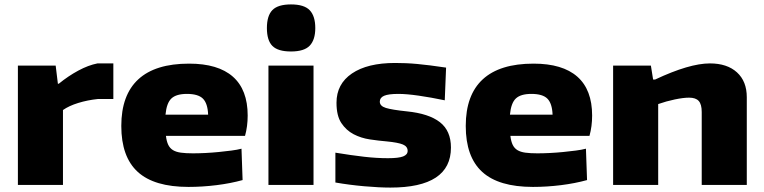

<svg xmlns="http://www.w3.org/2000/svg" viewBox="-20 -837 3456 869"><path d="M61 -540H232L242 -458H246Q289 -493 334.5 -517.5Q380 -542 421 -550H493V-389H424Q376 -384 334 -371Q292 -358 265 -339V0H61Z M833 9Q678 9 603.5 -59Q529 -127 529 -267Q529 -407 606 -478Q683 -549 836 -549Q967 -549 1034 -490Q1101 -431 1101 -314Q1101 -265 1089 -222H731Q734 -197 741.5 -181.5Q749 -166 763 -157.5Q777 -149 799 -146Q821 -143 853 -143Q879 -143 909.5 -144.5Q940 -146 970 -149Q1000 -152 1027 -155.5Q1054 -159 1073 -164L1078 -22Q1024 -7 960 1Q896 9 833 9ZM826 -412Q778 -412 756 -391.5Q734 -371 729 -318H922Q920 -369 898.5 -390.5Q877 -412 826 -412Z M1297 -604Q1238 -604 1213 -629Q1188 -654 1188 -710Q1188 -766 1213 -791.5Q1238 -817 1297 -817Q1357 -817 1382 -790.5Q1407 -764 1407 -710Q1407 -657 1382 -630.5Q1357 -604 1297 -604ZM1195 -540H1399V0H1195Z M1747 12Q1696 12 1628.5 6Q1561 0 1498 -11V-146Q1571 -134 1628 -127.5Q1685 -121 1736 -121Q1784 -121 1804.5 -129Q1825 -137 1825 -154Q1825 -174 1803.5 -183Q1782 -192 1730 -197Q1694 -200 1654 -206Q1614 -212 1580.5 -229.5Q1547 -247 1525 -280Q1503 -313 1503 -372Q1503 -457 1573 -504.5Q1643 -552 1768 -552Q1792 -552 1816.5 -551Q1841 -550 1868 -547.5Q1895 -545 1927 -541Q1959 -537 1999 -531L1993 -383Q1931 -396 1875.5 -404Q1820 -412 1783 -412Q1738 -412 1718.5 -403.5Q1699 -395 1699 -377Q1699 -357 1726.5 -348.5Q1754 -340 1821 -333Q1921 -323 1971 -284Q2021 -245 2021 -169Q2021 12 1747 12Z M2392 9Q2237 9 2162.5 -59Q2088 -127 2088 -267Q2088 -407 2165 -478Q2242 -549 2395 -549Q2526 -549 2593 -490Q2660 -431 2660 -314Q2660 -265 2648 -222H2290Q2293 -197 2300.5 -181.5Q2308 -166 2322 -157.5Q2336 -149 2358 -146Q2380 -143 2412 -143Q2438 -143 2468.5 -144.5Q2499 -146 2529 -149Q2559 -152 2586 -155.5Q2613 -159 2632 -164L2637 -22Q2583 -7 2519 1Q2455 9 2392 9ZM2385 -412Q2337 -412 2315 -391.5Q2293 -371 2288 -318H2481Q2479 -369 2457.5 -390.5Q2436 -412 2385 -412Z M2755 -540H2926L2936 -477H2945Q3100 -550 3193 -550Q3271 -550 3315.5 -509.5Q3360 -469 3360 -397V0H3156V-330Q3156 -365 3142.5 -380Q3129 -395 3099 -395Q3073 -395 3034.5 -387Q2996 -379 2959 -366V0H2755Z"/></svg>

Font: Encode Sans Wide
Style: ExtraBold
Weight: 800
Designer: Pablo Impallari, Andres Torresi
Foundry: Pablo Impallari, Andres Torresi
Version: Version 1.000; ttfautohint (v1.00) -l 8 -r 50 -G 200 -x 14 -